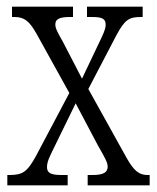

<svg xmlns="http://www.w3.org/2000/svg" viewBox="-20 -556 472 576"><path d="M2 0H183V-31H164C131 -31 121 -38 121 -55C121 -72 130 -88 143 -115L207 -246L273 -121C294 -84 303 -69 303 -56C303 -40 292 -31 258 -31H243V0H429V-31H423C399 -31 383 -41 360 -82L245 -289L328 -448C355 -499 368 -505 404 -505H408V-536H241V-505H256C286 -505 297 -500 297 -482C297 -468 288 -450 275 -423L226 -320L169 -430C155 -455 146 -470 146 -482C146 -495 152 -505 189 -505H199V-536H16V-505H23C53 -505 68 -493 90 -454L188 -277L89 -90C62 -40 48 -31 8 -31H2Z"/></svg>

Font: Noto Serif Georgian ExtraCondensed Light
Style: Regular
Weight: 300
Width: 2
Designer: Monotype Design Team, Akaki Razmadze
Foundry: Google LLC
Version: Version 2.003